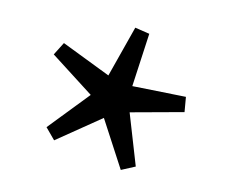

<svg xmlns="http://www.w3.org/2000/svg" viewBox="-49 -744 532 453"><g transform="rotate(10 217.0 -518.0)"><path d="M299.5 -363 266 -349 205.5 -463 99 -390.5 76 -418 165.5 -511 63 -590 82 -620.5 198.5 -563.5 241.5 -685.5 276.5 -677 258.5 -548.5 387.5 -545.5 390.5 -509.5 263 -486.5Z"/></g></svg>

Font: Newsreader 16pt 16pt Medium
Style: Regular
Weight: 500
Version: Version 1.003